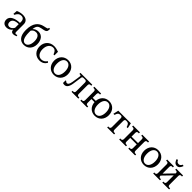

<svg xmlns="http://www.w3.org/2000/svg" viewBox="595 -2830 4923 4923"><g transform="rotate(45 3056.5 -368.5)"><path d="M262 -516C204 -516 138 -502 80 -475L70 -360H105C137 -428 177 -471 253 -471C315 -471 353 -432 353 -357V-315C189 -314 43 -253 43 -130C43 -37 100 15 189 15C256 15 312 -17 353 -70V-69C353 -19 377 14 430 14C456 14 477 11 534 -11L525 -48C504 -39 492 -37 479 -37C458 -37 446 -54 446 -85V-361C446 -463 372 -516 262 -516ZM146 -139C146 -233 227 -270 353 -271V-138C322 -82 277 -49 225 -49C178 -49 146 -83 146 -139Z M841 -605 913 -619C982 -632 1007 -660 1007 -724V-753H968V-742C968 -713 946 -710 907 -701L847 -688C696 -655 587 -547 587 -296C587 -81 679 16 818 16C956 16 1054 -89 1054 -239C1054 -396 974 -495 850 -495C784 -495 730 -471 691 -430C705 -559 750 -587 841 -605ZM686 -321C686 -337 686 -353 687 -367C715 -413 759 -439 817 -439C898 -439 950 -373 950 -244C950 -115 896 -31 818 -31C742 -31 686 -108 686 -321Z M1534 -351H1566V-481C1510 -502 1449 -516 1395 -516C1241 -516 1134 -404 1134 -248C1134 -92 1239 15 1383 15C1484 15 1547 -31 1585 -102L1549 -128C1521 -69 1457 -38 1397 -38C1303 -38 1238 -124 1238 -248C1238 -381 1302 -471 1405 -471C1451 -471 1486 -449 1509 -404C1516 -391 1523 -377 1534 -351Z M1906 -32C1818 -32 1761 -117 1761 -251C1761 -385 1818 -469 1906 -469C1994 -469 2051 -385 2051 -251C2051 -117 1994 -32 1906 -32ZM1656 -251C1656 -95 1759 15 1906 15C2053 15 2155 -95 2155 -251C2155 -407 2053 -516 1906 -516C1759 -516 1656 -407 1656 -251Z M2355 -506V-468H2380C2405 -468 2413 -455 2409 -427L2374 -197C2357 -90 2323 -73 2296 -73C2270 -73 2255 -88 2243 -102H2222V-6C2240 1 2263 5 2281 5C2342 5 2399 -39 2420 -185L2454 -424C2458 -453 2470 -468 2502 -468H2565C2598 -468 2613 -447 2613 -410V-96C2613 -59 2598 -38 2568 -38H2538V0H2784V-38H2753C2723 -38 2706 -59 2706 -96V-410C2706 -447 2723 -468 2753 -468H2784V-506Z M3029 -96V-230H3141C3149 -85 3250 15 3390 15C3537 15 3639 -95 3639 -251C3639 -407 3537 -516 3390 -516C3251 -516 3152 -419 3141 -277L3029 -276V-410C3029 -447 3044 -468 3074 -468H3104V-506H2858V-468H2889C2919 -468 2936 -447 2936 -410V-96C2936 -59 2919 -38 2889 -38H2858V0H3104V-38H3074C3044 -38 3029 -59 3029 -96ZM3245 -251C3245 -385 3302 -469 3390 -469C3478 -469 3535 -385 3535 -251C3535 -117 3478 -32 3390 -32C3302 -32 3245 -117 3245 -251Z M4183 -506H3727L3694 -361H3734L3740 -377C3760 -431 3773 -468 3849 -468H3862C3892 -468 3909 -448 3909 -411V-96C3909 -59 3892 -38 3862 -38H3830V0H4081V-38H4049C4019 -38 4002 -59 4002 -96V-411C4002 -448 4019 -468 4049 -468H4061C4138 -468 4150 -431 4170 -377L4176 -361H4216Z M4437 -96V-230H4672V-96C4672 -59 4658 -38 4628 -38H4597V0H4843V-38H4812C4782 -38 4765 -59 4765 -96V-410C4765 -447 4782 -468 4812 -468H4843V-506H4597V-468H4628C4658 -468 4672 -447 4672 -410V-277L4437 -276V-410C4437 -447 4452 -468 4482 -468H4512V-506H4266V-468H4297C4327 -468 4344 -447 4344 -410V-96C4344 -59 4327 -38 4297 -38H4266V0H4512V-38H4482C4452 -38 4437 -59 4437 -96Z M5171 -32C5083 -32 5026 -117 5026 -251C5026 -385 5083 -469 5171 -469C5259 -469 5316 -385 5316 -251C5316 -117 5259 -32 5171 -32ZM4921 -251C4921 -95 5024 15 5171 15C5318 15 5420 -95 5420 -251C5420 -407 5318 -516 5171 -516C5024 -516 4921 -407 4921 -251Z M5670 -91V-96L5905 -339V-96C5905 -59 5891 -38 5861 -38H5830V0H6076V-38H6045C6015 -38 5998 -59 5998 -96V-410C5998 -447 6015 -468 6045 -468H6076V-506H5830V-468H5861C5891 -468 5905 -449 5905 -415V-410L5670 -167V-410C5670 -447 5685 -468 5715 -468H5745V-506H5499V-468H5530C5560 -468 5577 -447 5577 -410V-96C5577 -59 5560 -38 5530 -38H5499V0H5745V-38H5715C5685 -38 5670 -57 5670 -91ZM5662 -686 5702 -697C5720 -657 5741 -631 5788 -631C5835 -631 5856 -657 5875 -697L5914 -686C5893 -619 5857 -565 5788 -565C5719 -565 5683 -619 5662 -686Z"/></g></svg>

Font: LT Superior Serif Medium
Style: Regular
Weight: 500
Designer: Daniel Lyons
Foundry: LyonsType
Version: Version 2.120;FEAKit 1.0